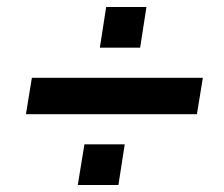

<svg xmlns="http://www.w3.org/2000/svg" viewBox="-20 -561 640 548"><path d="M54 -235 71 -339H559L542 -235ZM202 -33 221 -149H336L318 -33ZM265 -425 283 -541H398L380 -425Z"/></svg>

Font: Nunito Sans 11pt ExtraBold
Style: Italic
Weight: 800
Italic angle: -9°
Version: Version 3.101;gftools[0.9.27]